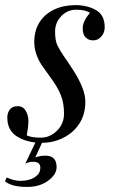

<svg xmlns="http://www.w3.org/2000/svg" viewBox="-46 -548 447 756"><path d="M132.8 64.9Q176.8 64.9 176.8 109.4Q176.8 132.8 157.7 151.4Q120.6 188.5 60.5 188Q0.5 188 -26.4 166L-19.5 150.9Q10.7 164.1 32.2 164.1Q53.7 164.1 70.3 159.2Q86.9 154.3 100.1 142.6Q112.8 130.9 112.8 112.8Q112.8 88.9 84.5 88.9Q68.4 88.9 53.7 96.2L93.3 13.2Q51.8 8.8 21.5 -10.3Q-17.6 -34.7 -17.1 -85Q-17.6 -102.5 -7.8 -116.2Q2 -129.9 23.4 -129.9Q44.9 -129.9 55.2 -111.8Q65.9 -93.8 65.9 -71.3Q65.9 -48.8 59.1 -15.1Q78.1 -5.9 114.3 -5.9Q150.4 -5.9 178.2 -33.2Q206.1 -60.5 206.1 -100.6Q206.1 -140.6 194.3 -171.4Q182.6 -202.1 156.2 -238.3Q129.9 -274.4 118.2 -291.5Q88.9 -336.9 88.9 -382.3Q88.9 -427.7 109.4 -460Q129.9 -492.2 166 -509.8Q202.1 -527.3 249 -527.8Q295.9 -528.3 331.1 -508.8Q366.2 -489.3 366.2 -440.9Q366.2 -414.1 345.7 -397.5Q335 -388.7 319.3 -389.2Q302.7 -389.2 291 -400.9Q279.3 -412.6 279.8 -438Q279.8 -463.4 308.1 -498Q288.1 -509.8 253.9 -509.8Q219.7 -509.8 195.3 -484.4Q170.9 -459 170.9 -423.8Q170.9 -388.7 179.7 -370.1Q188.5 -351.6 205.1 -327.1Q221.7 -303.7 241.2 -273.4Q290 -198.2 290 -147.9Q290 -97.7 266.6 -61.5Q243.2 -25.4 204.1 -5.9Q165 14.2 119.6 14.2L92.8 71.8Q111.8 64.9 132.8 64.9Z"/></svg>

Font: PlayfairDisplay-Italic
Style: Italic
Weight: 400
Italic angle: -14°
Designer: Claus Eggers Sørensen
Foundry: Claus Eggers Sørensen
Version: Version 1.002;PS 001.002;hotconv 1.0.70;makeotf.lib2.5.58329